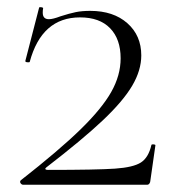

<svg xmlns="http://www.w3.org/2000/svg" viewBox="-20 -510 489 530"><path d="M313 -349Q313 -402 284 -432Q255 -462 201 -462Q95 -462 62 -339Q62 -338 58 -338Q49 -338 50 -342L88 -489Q89 -491 94.5 -490Q100 -489 99 -487Q98 -482 98 -475Q98 -457 115 -457Q126 -457 147 -465Q172 -473 189 -476.5Q206 -480 229 -480Q293 -480 331.5 -446Q370 -412 370 -357Q370 -316 345 -273.5Q320 -231 264 -178Q208 -125 108 -48Q104 -45 105.5 -43Q107 -41 112 -41Q247 -41 297.5 -44.5Q348 -48 369 -61.5Q390 -75 398 -110Q399 -112 404 -111.5Q409 -111 409 -109L395 -11Q395 -7 392.5 -3.5Q390 0 386 0H44Q40 0 37 -4Q34 -8 37 -12Q143 -95 202 -152.5Q261 -210 287 -256Q313 -302 313 -349Z"/></svg>

Font: Cormorant Unicase Light
Style: Regular
Weight: 300
Designer: Christian Thalmann (Catharsis Fonts)
Foundry: Catharsis Fonts
Version: Version 4.000